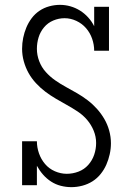

<svg xmlns="http://www.w3.org/2000/svg" viewBox="-20 -763 540 791"><path d="M274 8Q252 8 230.5 2.5Q209 -3 190.5 -15Q172 -27 157.5 -43.5Q143 -60 132 -80V0H71V-181H132Q132 -156 140.5 -131.5Q149 -107 165.5 -87.5Q182 -68 206 -57.5Q230 -47 255 -47Q280 -47 303.5 -56Q327 -65 343.5 -83.5Q360 -102 368 -125.5Q376 -149 376 -174Q376 -200 366 -224.5Q356 -249 339 -269Q322 -289 300 -303.5Q278 -318 255.5 -330.5Q233 -343 210 -356.5Q187 -370 166.5 -385.5Q146 -401 128 -420.5Q110 -440 97.5 -462.5Q85 -485 78 -510.5Q71 -536 71 -562Q71 -585 75.5 -607Q80 -629 88.5 -649.5Q97 -670 110.5 -688Q124 -706 142.5 -718.5Q161 -731 183 -737Q205 -743 227 -743Q249 -743 270 -737Q291 -731 309.5 -719.5Q328 -708 343 -691.5Q358 -675 368 -655V-735H429V-554H368Q368 -579 359.5 -603.5Q351 -628 334.5 -647Q318 -666 294.5 -677Q271 -688 246 -688Q222 -688 199.5 -678.5Q177 -669 161.5 -650.5Q146 -632 139 -609Q132 -586 132 -562Q132 -536 141.5 -511Q151 -486 168.5 -466.5Q186 -447 207.5 -432Q229 -417 252 -404.5Q275 -392 297.5 -379Q320 -366 341 -350Q362 -334 379.5 -314.5Q397 -295 410 -272.5Q423 -250 430 -224.5Q437 -199 437 -173Q437 -150 432 -127.5Q427 -105 418 -84.5Q409 -64 394.5 -46Q380 -28 361 -16Q342 -4 319.5 2Q297 8 274 8Z"/></svg>

Font: Iosevka Curly Slab Light
Style: Regular
Weight: 300
Monospace: yes
Designer: Belleve Invis
Foundry: Belleve Invis
Version: Version 22.1.2; ttfautohint (v1.8.4)